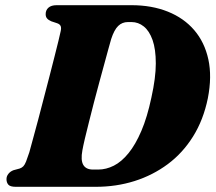

<svg xmlns="http://www.w3.org/2000/svg" viewBox="-20 -720 832 740"><path d="M5 -29.5Q5 -41 12.5 -50.2Q20 -59.5 32 -64L56 -70.5Q64.5 -73.5 70 -79.2Q75.5 -85 80.5 -97.5Q85.5 -110 93 -133Q98.5 -154.5 107.8 -187.2Q117 -220 127.5 -260Q138 -300 149 -342.5Q160 -385 170.8 -426.2Q181.5 -467.5 190.2 -502.2Q199 -537 205.2 -562.2Q211.5 -587.5 213.5 -598Q217 -612 213.8 -619.5Q210.5 -627 200 -630.5L177.5 -638Q167 -642.5 161.5 -648.8Q156 -655 156 -665.5Q156 -681 166.8 -690.5Q177.5 -700 198.5 -700H486.5Q565 -700 626.8 -675.2Q688.5 -650.5 728.5 -604Q768.5 -557.5 783 -491.2Q797.5 -425 781 -341Q764 -258 724.2 -194.2Q684.5 -130.5 626.8 -87.5Q569 -44.5 498.5 -22.2Q428 0 349 0H41Q19.5 0 12.2 -8.2Q5 -16.5 5 -29.5ZM358.5 -66.5Q389 -66.5 418.8 -81.5Q448.5 -96.5 475.5 -129.8Q502.5 -163 525 -215.8Q547.5 -268.5 563.5 -344Q580.5 -420.5 580.5 -475.5Q580.5 -530.5 568 -565.8Q555.5 -601 534.2 -618Q513 -635 487 -635H473Q451 -635 435.5 -620Q420 -605 408.5 -569.5Q405 -557.5 398 -532.2Q391 -507 382 -473.5Q373 -440 362.5 -402Q352 -364 342 -325Q332 -286 323 -250.2Q314 -214.5 307.2 -186Q300.5 -157.5 297.5 -140.5Q290.5 -102.5 301 -84.5Q311.5 -66.5 338.5 -66.5Z"/></svg>

Font: Fraunces ExtraBold
Style: Italic
Weight: 800
Italic angle: -16°
Version: Version 1.000;[b76b70a41]